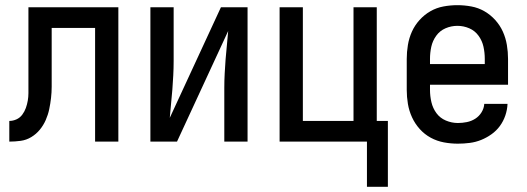

<svg xmlns="http://www.w3.org/2000/svg" viewBox="-20 -548 2040 743"><path d="M16 0V-80Q30 -80 43.5 -86Q57 -92 66 -104Q75 -116 80 -130Q85 -144 87.5 -158.5Q90 -173 90 -187.5Q90 -202 90 -217Q90 -220 90 -223Q90 -226 90 -230V-231Q90 -238 90 -246Q90 -254 90 -261V-520H438V0H348V-440H180V-261Q180 -261 180 -260.5Q180 -260 180 -260V-259Q180 -259 180 -258.5Q180 -258 180 -258V-257Q180 -235 180 -213Q180 -191 177.5 -169Q175 -147 170.5 -125.5Q166 -104 157 -83.5Q148 -63 134 -46Q120 -29 101 -17.5Q82 -6 60 -3Q38 0 16 0Z M562 0V-520H652V-312Q652 -284 650.5 -256.5Q649 -229 647 -201.5Q645 -174 642 -147Q639 -120 637 -92L835 -520H938V0H848V-208Q848 -236 849.5 -263.5Q851 -291 853 -318.5Q855 -346 858 -373Q861 -400 863 -428L665 0Z M1400 175V0H1062V-520H1152V-80H1348V-520H1438V-80H1481V175Z M1752 8Q1725 8 1698 3Q1671 -2 1647 -15Q1623 -28 1604.5 -48.5Q1586 -69 1574.5 -94Q1563 -119 1558.5 -146Q1554 -173 1554 -200V-320Q1554 -347 1558.5 -374Q1563 -401 1574 -425.5Q1585 -450 1603.5 -470.5Q1622 -491 1645.5 -504.5Q1669 -518 1696 -523Q1723 -528 1750 -528Q1777 -528 1804 -523Q1831 -518 1854.5 -504.5Q1878 -491 1896.5 -470.5Q1915 -450 1926 -425.5Q1937 -401 1941.5 -374Q1946 -347 1946 -320V-220H1644V-200Q1644 -176 1649.5 -152.5Q1655 -129 1669 -110Q1683 -91 1705.5 -81.5Q1728 -72 1752 -72Q1769 -72 1786.5 -75.5Q1804 -79 1819 -88.5Q1834 -98 1843.5 -113.5Q1853 -129 1854 -146H1944Q1943 -123 1935.5 -101Q1928 -79 1914.5 -60.5Q1901 -42 1882 -28.5Q1863 -15 1842 -6.5Q1821 2 1798 5Q1775 8 1752 8ZM1856 -300V-320Q1856 -344 1851 -367Q1846 -390 1832 -409.5Q1818 -429 1796 -438.5Q1774 -448 1750 -448Q1726 -448 1704 -438.5Q1682 -429 1668 -409.5Q1654 -390 1649 -367Q1644 -344 1644 -320V-300Z"/></svg>

Font: Iosevka SS04 Medium
Style: Regular
Weight: 500
Monospace: yes
Designer: Belleve Invis
Foundry: Belleve Invis
Version: Version 19.0.0; ttfautohint (v1.8.4)